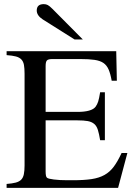

<svg xmlns="http://www.w3.org/2000/svg" viewBox="-20 -910 651 930"><path d="M552 0H12V-19Q39 -21 56 -25.5Q73 -30 82.5 -39.5Q92 -49 95.5 -66Q99 -83 99 -109V-553Q99 -579 96 -595.5Q93 -612 83.5 -622Q74 -632 57 -636.5Q40 -641 12 -643V-662H543L546 -519H521Q515 -553 506 -573.5Q497 -594 481 -605Q465 -616 438 -620Q411 -624 369 -624H234Q214 -624 207.5 -617.5Q201 -611 201 -590V-368H355Q424 -368 443 -393Q451 -404 455.5 -418Q460 -432 465 -463H488V-231H465Q460 -262 454 -281Q448 -300 436 -310Q424 -320 405 -323.5Q386 -327 355 -327H201V-80Q201 -53 208 -49Q213 -44 241 -40.5Q269 -37 306 -37H333Q387 -37 423.5 -42.5Q460 -48 486 -62.5Q512 -77 531 -102.5Q550 -128 569 -169H597ZM341 -719 187 -816Q158 -835 158 -859Q158 -890 192 -890Q203 -890 211.5 -885.5Q220 -881 234 -867L381 -719Z"/></svg>

Font: Klingon pIqaD Mandel
Style: Regular
Weight: 400
Width: 0
Designer: Mike Neff (qa'vaj)
Foundry: Mike Neff and Michael Everson
Version: Version 2.003